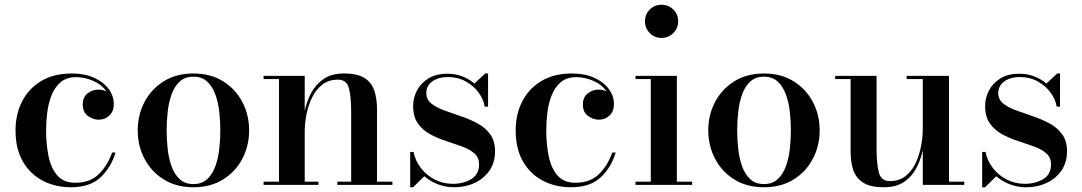

<svg xmlns="http://www.w3.org/2000/svg" viewBox="-20 -780 4563 810"><path d="M467.5 -136.5Q448 -72.5 403.5 -31.2Q359 10 279.5 10Q213 10 160 -17.8Q107 -45.5 76.2 -99Q45.5 -152.5 45.5 -230Q45.5 -297.5 73 -351.8Q100.5 -406 153.5 -438Q206.5 -470 283 -470Q337 -470 376.8 -452Q416.5 -434 438.2 -404.8Q460 -375.5 460 -340.5Q460 -310 441.2 -292.5Q422.5 -275 396 -275Q373.5 -275 351.2 -290.5Q329 -306 329 -339.5Q329 -369.5 349.2 -385.8Q369.5 -402 396 -402Q414.5 -402 429 -394Q409.5 -423 373.5 -438.8Q337.5 -454.5 301 -454.5Q260.5 -454.5 235.5 -433Q210.5 -411.5 197.2 -377.5Q184 -343.5 179.2 -304.5Q174.5 -265.5 174.5 -230Q174.5 -173 184.5 -122.5Q194.5 -72 221.2 -40.5Q248 -9 297.5 -9Q359.5 -9 396.5 -45Q433.5 -81 453 -136.5Z M561 -230Q561 -295 589.5 -349.5Q618 -404 670.8 -437Q723.5 -470 796 -470Q868.5 -470 921.2 -437Q974 -404 1002.5 -349.5Q1031 -295 1031 -230Q1031 -165 1002.5 -110.5Q974 -56 921.2 -23Q868.5 10 796 10Q723.5 10 670.8 -23Q618 -56 589.5 -110.5Q561 -165 561 -230ZM683 -230Q683 -191 687.5 -151Q692 -111 704 -77.8Q716 -44.5 738.2 -24Q760.5 -3.5 796 -3.5Q831.5 -3.5 853.8 -24Q876 -44.5 888.2 -77.8Q900.5 -111 905 -151Q909.5 -191 909.5 -230Q909.5 -269 905 -309Q900.5 -349 888.2 -382.2Q876 -415.5 853.8 -436Q831.5 -456.5 796 -456.5Q760.5 -456.5 738.2 -436Q716 -415.5 704 -382.2Q692 -349 687.5 -309Q683 -269 683 -230Z M1092 -13.5H1157V-446.5H1092V-460H1265.5V-312.5Q1274 -352 1293 -388Q1312 -424 1345.5 -447Q1379 -470 1431 -470Q1488.5 -470 1518.5 -450.5Q1548.5 -431 1559.5 -396.8Q1570.5 -362.5 1570.5 -319V-13.5H1635.5V0H1403V-13.5H1461.5V-307.5Q1461.5 -370.5 1452.2 -407.2Q1443 -444 1405.5 -444Q1366 -444 1339 -422.5Q1312 -401 1295.8 -367Q1279.5 -333 1272.5 -295Q1265.5 -257 1265.5 -223.5V-13.5H1323.5V0H1092Z M1722.5 10H1710.5V-139H1724.5Q1732.5 -100.5 1756.5 -70Q1780.5 -39.5 1815.2 -22Q1850 -4.5 1890.5 -4.5Q1934.5 -4.5 1967.8 -24.2Q2001 -44 2001 -86.5Q2001 -116 1981 -133.2Q1961 -150.5 1929.2 -162Q1897.5 -173.5 1862 -185Q1826.5 -196.5 1795 -213.5Q1763.5 -230.5 1743.2 -258.8Q1723 -287 1723 -333Q1723 -368 1739.5 -399Q1756 -430 1788 -449.5Q1820 -469 1867.5 -469Q1902 -469 1931 -457.5Q1960 -446 1981.5 -427.5L2027 -470H2039V-330H2025Q2020 -360.5 1999.5 -389Q1979 -417.5 1945.5 -436.2Q1912 -455 1868 -455Q1830 -455 1804.2 -436.8Q1778.5 -418.5 1778.5 -387.5Q1778.5 -360 1799.5 -343.2Q1820.5 -326.5 1853.5 -314.5Q1886.5 -302.5 1923.5 -290Q1960.5 -277.5 1993.5 -260Q2026.5 -242.5 2047.5 -214.2Q2068.5 -186 2068.5 -142Q2068.5 -94.5 2045 -60.5Q2021.5 -26.5 1982.5 -8.2Q1943.5 10 1896.5 10Q1860 10 1827.5 -2.5Q1795 -15 1770 -36.5Z M2577.5 -136.5Q2558 -72.5 2513.5 -31.2Q2469 10 2389.5 10Q2323 10 2270 -17.8Q2217 -45.5 2186.2 -99Q2155.5 -152.5 2155.5 -230Q2155.5 -297.5 2183 -351.8Q2210.5 -406 2263.5 -438Q2316.5 -470 2393 -470Q2447 -470 2486.8 -452Q2526.5 -434 2548.2 -404.8Q2570 -375.5 2570 -340.5Q2570 -310 2551.2 -292.5Q2532.5 -275 2506 -275Q2483.5 -275 2461.2 -290.5Q2439 -306 2439 -339.5Q2439 -369.5 2459.2 -385.8Q2479.5 -402 2506 -402Q2524.5 -402 2539 -394Q2519.5 -423 2483.5 -438.8Q2447.5 -454.5 2411 -454.5Q2370.5 -454.5 2345.5 -433Q2320.5 -411.5 2307.2 -377.5Q2294 -343.5 2289.2 -304.5Q2284.5 -265.5 2284.5 -230Q2284.5 -173 2294.5 -122.5Q2304.5 -72 2331.2 -40.5Q2358 -9 2407.5 -9Q2469.5 -9 2506.5 -45Q2543.5 -81 2563 -136.5Z M2701 -690Q2701 -719.5 2721.2 -739.8Q2741.5 -760 2771 -760Q2800 -760 2820.5 -739.8Q2841 -719.5 2841 -690Q2841 -661 2820.5 -640.5Q2800 -620 2771 -620Q2741.5 -620 2721.2 -640.5Q2701 -661 2701 -690ZM2661 -13.5H2725.5V-446.5H2661V-460H2835.5V-13.5H2900V0H2661Z M2968 -230Q2968 -295 2996.5 -349.5Q3025 -404 3077.8 -437Q3130.5 -470 3203 -470Q3275.5 -470 3328.2 -437Q3381 -404 3409.5 -349.5Q3438 -295 3438 -230Q3438 -165 3409.5 -110.5Q3381 -56 3328.2 -23Q3275.5 10 3203 10Q3130.5 10 3077.8 -23Q3025 -56 2996.5 -110.5Q2968 -165 2968 -230ZM3090 -230Q3090 -191 3094.5 -151Q3099 -111 3111 -77.8Q3123 -44.5 3145.2 -24Q3167.5 -3.5 3203 -3.5Q3238.5 -3.5 3260.8 -24Q3283 -44.5 3295.2 -77.8Q3307.5 -111 3312 -151Q3316.5 -191 3316.5 -230Q3316.5 -269 3312 -309Q3307.5 -349 3295.2 -382.2Q3283 -415.5 3260.8 -436Q3238.5 -456.5 3203 -456.5Q3167.5 -456.5 3145.2 -436Q3123 -415.5 3111 -382.2Q3099 -349 3094.5 -309Q3090 -269 3090 -230Z M3678 -460V-152.5Q3678 -89.5 3687.5 -52.8Q3697 -16 3734 -16Q3774 -16 3800.8 -37.5Q3827.5 -59 3843.2 -93Q3859 -127 3866 -165Q3873 -203 3873 -236.5V-446.5H3805V-460H3983.5V-13.5H4048V0H3873V-146.5Q3865 -107.5 3846.2 -71.5Q3827.5 -35.5 3794.2 -12.8Q3761 10 3708.5 10Q3651 10 3620.8 -9.8Q3590.5 -29.5 3579.5 -63.5Q3568.5 -97.5 3568.5 -141V-446.5H3503.5V-460Z M4135.5 10H4123.5V-139H4137.5Q4145.5 -100.5 4169.5 -70Q4193.5 -39.5 4228.2 -22Q4263 -4.5 4303.5 -4.5Q4347.5 -4.5 4380.8 -24.2Q4414 -44 4414 -86.5Q4414 -116 4394 -133.2Q4374 -150.5 4342.2 -162Q4310.5 -173.5 4275 -185Q4239.5 -196.5 4208 -213.5Q4176.5 -230.5 4156.2 -258.8Q4136 -287 4136 -333Q4136 -368 4152.5 -399Q4169 -430 4201 -449.5Q4233 -469 4280.5 -469Q4315 -469 4344 -457.5Q4373 -446 4394.5 -427.5L4440 -470H4452V-330H4438Q4433 -360.5 4412.5 -389Q4392 -417.5 4358.5 -436.2Q4325 -455 4281 -455Q4243 -455 4217.2 -436.8Q4191.5 -418.5 4191.5 -387.5Q4191.5 -360 4212.5 -343.2Q4233.5 -326.5 4266.5 -314.5Q4299.5 -302.5 4336.5 -290Q4373.5 -277.5 4406.5 -260Q4439.5 -242.5 4460.5 -214.2Q4481.5 -186 4481.5 -142Q4481.5 -94.5 4458 -60.5Q4434.5 -26.5 4395.5 -8.2Q4356.5 10 4309.5 10Q4273 10 4240.5 -2.5Q4208 -15 4183 -36.5Z"/></svg>

Font: Bodoni* 16 Medium
Style: Regular
Weight: 500
Version: Version 2.2